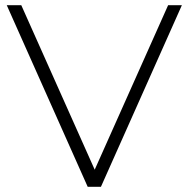

<svg xmlns="http://www.w3.org/2000/svg" viewBox="-20 -720 727 740"><path d="M628 -700H681L369 0H318L6 -700H62L345 -66Z"/></svg>

Font: mBank Light
Style: Regular
Weight: 300
Designer: Julieta Ulanovsky
Foundry: Julieta Ulanovsky
Version: Version 7.200;PS 007.200;hotconv 1.0.88;makeotf.lib2.5.64775